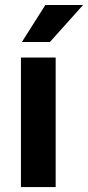

<svg xmlns="http://www.w3.org/2000/svg" viewBox="-20 -763 359 783"><path d="M207 -528.3V0H65.4V-528.3ZM69.3 -591.8 165 -742.7H318.8L183.6 -591.8Z"/></svg>

Font: RobotoDEMO
Style: Regular
Weight: 400
Designer: Christian Robertson
Foundry: Google
Version: Version 2.136